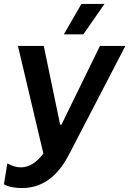

<svg xmlns="http://www.w3.org/2000/svg" viewBox="-38 -753 656 974"><path d="M73 201C199 201 269 114 313 29L598 -520H469L274 -121H267L184 -520H53L182 26C148 71 110 96 68 96C43 96 22 88 -1 76L-18 182C7 197 46 201 73 201ZM385 -579 492 -733H375L286 -579Z"/></svg>

Font: Fixel Display SemiBold
Style: Italic
Weight: 600
Italic angle: -10°
Designer: AlfaBravo + MacPaw
Foundry: Kyrylo Tkachov, Marchela Mozhyna, Serhii Makarenko, Maria Weinstein, Zakhar Kryvoshyya
Version: Version 1.210;Glyphs 3.2 (3217)